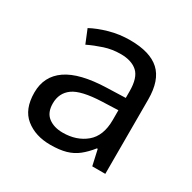

<svg xmlns="http://www.w3.org/2000/svg" viewBox="-128 -675 818 816"><g transform="rotate(30 280.5 -267.5)"><path d="M288 -545Q386 -545 433 -502Q480 -459 480 -365V0H416L399 -76H395Q372 -47 347.5 -27.5Q323 -8 291.5 1Q260 10 215 10Q142 10 94 -28.5Q46 -67 46 -149Q46 -229 109 -272.5Q172 -316 303 -320L394 -323V-355Q394 -422 365 -448Q336 -474 283 -474Q241 -474 203 -461.5Q165 -449 132 -433L105 -499Q140 -518 188 -531.5Q236 -545 288 -545ZM314 -259Q214 -255 175.5 -227Q137 -199 137 -148Q137 -103 164.5 -82Q192 -61 235 -61Q303 -61 348 -98.5Q393 -136 393 -214V-262Z"/></g></svg>

Font: Noto Sans Cherokee
Style: Regular
Weight: 400
Designer: Monotype Design Team
Foundry: Monotype Imaging Inc.
Version: Version 2.001